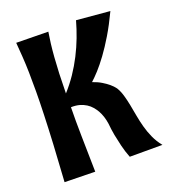

<svg xmlns="http://www.w3.org/2000/svg" viewBox="-108 -625 635 717"><g transform="rotate(-20 209.5 -266.0)"><path d="M163.1 -539.1Q159.7 -518.6 156.7 -494.6Q153.8 -470.7 151.6 -441.9Q149.4 -413.1 147.9 -377.9Q146.5 -342.8 146 -299.8Q169.4 -325.7 189.5 -355.2Q209.5 -384.8 225.6 -416.3Q241.7 -447.8 253.9 -480Q266.1 -512.2 274.9 -543.9L407.2 -532.2Q384.8 -484.9 362.8 -448.2Q340.8 -411.6 320.6 -384Q300.3 -356.4 283 -337.4Q265.6 -318.4 252 -306.2Q272.5 -299.3 287.6 -290Q302.7 -280.8 312.5 -272.5Q324.2 -262.7 332 -252Q341.3 -236.8 346.9 -217.5Q352.5 -198.2 356.7 -176.8Q360.8 -155.3 365 -132.1Q369.1 -108.9 375.5 -85.4Q381.8 -62 392.1 -39.3Q402.3 -16.6 418.9 3.9H289.1Q279.3 -21 273.2 -46.4Q267.1 -71.8 263.2 -92.3Q258.8 -116.2 256.8 -139.2Q252.4 -169.9 239.3 -193.4Q233.4 -203.6 225.3 -213.1Q217.3 -222.7 205.8 -230Q194.3 -237.3 179.7 -241.5Q165 -245.6 146 -245.1Q145 -192.9 146.2 -129.6Q147.5 -66.4 148.9 12.2L27.8 9.8Q33.2 -71.3 36.6 -135.7Q40 -200.2 41.7 -252Q43.5 -303.7 43.7 -344.5Q43.9 -385.3 43.2 -419.4Q42.5 -453.6 40.5 -482.9Q38.6 -512.2 36.1 -541Z"/></g></svg>

Font: Rum Raisin
Style: Regular
Weight: 400
Designer: Astigmatic (AOETI)
Foundry: Astigmatic (AOETI)
Version: Version 1.000